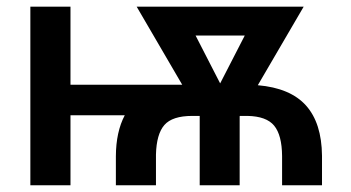

<svg xmlns="http://www.w3.org/2000/svg" viewBox="-20 -548 1037 568"><path d="M322.8 0V-85.9Q323.2 -158.2 349.1 -207H188.5V0H69.8V-528.3H188.5V-297.4H519L384.3 -528.3H878.4L742.7 -295.9Q838.9 -287.6 885.3 -235.8Q931.6 -184.1 932.6 -87.4V0H814.5V-86.4Q814 -148.4 791 -176.3Q768.1 -204.1 711.9 -205.1H689.5L689 -203.6V0H570.8V-205.1H548.8Q489.7 -205.1 466.3 -178.2Q442.9 -151.4 441.4 -90.8V0ZM631.3 -301.3 704.1 -442.9H558.6Z"/></svg>

Font: Roboto Medium
Style: Regular
Weight: 500
Designer: Google
Version: Version 2.134; 2016; ttfautohint (v1.6)